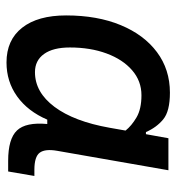

<svg xmlns="http://www.w3.org/2000/svg" viewBox="6 -568 573 626"><g transform="rotate(90 293.0 -255.5)"><path d="M418 -444.3 431.2 -517.6H535.6L472.2 -154.8Q465.3 -115.7 478.3 -98.1Q491.2 -80.6 534.2 -80.6H554.2L539.6 4.9H504.9Q433.1 4.9 405.8 -23.9Q378.4 -52.7 384.8 -122.6H370.6Q343.3 -59.1 294.9 -24.4Q246.6 10.3 184.1 10.3Q110.8 10.3 70.8 -40.8Q30.8 -91.8 30.8 -184.1Q30.8 -285.6 62.3 -361.8Q93.8 -438 150.4 -480.2Q207 -522.5 282.7 -522.5Q343.3 -522.5 369.6 -500.7Q396 -479 411.1 -444.3ZM291 -429.7Q244.6 -429.7 209.5 -399.2Q174.3 -368.7 154.8 -315.9Q135.3 -263.2 135.3 -196.3Q135.3 -141.6 156.5 -112.1Q177.7 -82.5 215.8 -82.5Q281.2 -82.5 328.9 -146.2Q376.5 -210 397 -325.7L406.2 -377.9Q390.6 -397.5 363.3 -413.6Q335.9 -429.7 291 -429.7Z"/></g></svg>

Font: Cascadia Mono
Style: Italic
Weight: 400
Italic angle: -10°
Monospace: yes
Designer: Aaron Bell
Foundry: Saja Typeworks
Version: Version 2404.023; ttfautohint (v1.8.4)